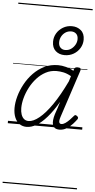

<svg xmlns="http://www.w3.org/2000/svg" viewBox="-86 -1056 796 1602"><g transform="rotate(5 311.5 -255.0)"><path d="M158 17Q124 17 98.5 -1Q73 -19 59 -52.5Q45 -86 45 -131Q45 -177 59.5 -229.5Q74 -282 102 -333.5Q130 -385 170.5 -427Q211 -469 262.5 -494Q314 -519 377 -519Q408 -519 442.5 -510Q477 -501 507 -483L511 -498Q515 -508 522 -511.5Q529 -515 541 -515Q559 -515 564 -508Q569 -501 565 -489L435 -94Q428 -73 426.5 -59.5Q425 -46 430 -39Q435 -32 445 -32Q461 -32 478.5 -44Q496 -56 513 -73.5Q530 -91 544 -108Q550 -116 555.5 -116.5Q561 -117 569 -111Q579 -104 580 -97.5Q581 -91 577 -84Q565 -67 543.5 -43Q522 -19 494 -1.5Q466 16 434 16Q409 16 395.5 6.5Q382 -3 377 -20Q372 -37 374.5 -60Q377 -83 385 -109Q394 -135 403 -162Q412 -189 420 -216Q373 -136 327.5 -84Q282 -32 240 -7.5Q198 17 158 17ZM101 -136Q101 -106 109 -82.5Q117 -59 132.5 -46Q148 -33 171 -33Q210 -33 260 -73.5Q310 -114 365 -193.5Q420 -273 477 -392L491 -437Q455 -457 425 -463Q395 -469 368 -469Q319 -469 277.5 -447Q236 -425 203.5 -389Q171 -353 148 -309Q125 -265 113 -220Q101 -175 101 -136ZM422 -607Q377 -607 347 -633.5Q317 -660 317 -711Q317 -749 336 -781Q355 -813 388.5 -833Q422 -853 463 -853Q508 -853 539 -826.5Q570 -800 570 -749Q570 -711 550.5 -678.5Q531 -646 497.5 -626.5Q464 -607 422 -607ZM423 -650Q451 -650 472 -664.5Q493 -679 506 -701.5Q519 -724 519 -749Q519 -779 502.5 -794Q486 -809 462 -809Q434 -809 413 -795Q392 -781 380 -758.5Q368 -736 368 -711Q368 -681 384 -665.5Q400 -650 423 -650ZM0 490H623V500H0ZM0 -20H623V0H0ZM0 -505H623V-500H0ZM0 -1010H623V-1000H0Z"/></g></svg>

Font: Playwrite NZ Guides
Style: Regular
Weight: 400
Designer: Veronika Burian, José Scaglione
Foundry: TypeTogether
Version: Version 1.003